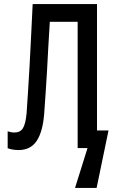

<svg xmlns="http://www.w3.org/2000/svg" viewBox="-20 -734 558 952"><path d="M72 10Q43 10 18 1V-83Q27 -80 34.5 -78.5Q42 -77 52 -77Q80 -77 93.5 -98Q107 -119 112 -174Q116 -233 119.5 -288.5Q123 -344 126.5 -405Q130 -466 133.5 -541Q137 -616 142 -714H461V-87H518L459 198H352L414 0H365V-626H227Q222 -552 219 -492Q216 -432 213 -379.5Q210 -327 206.5 -276Q203 -225 199 -169Q192 -81 162 -35.5Q132 10 72 10Z"/></svg>

Font: Noto Sans Mono ExtraCondensed Medium
Style: Regular
Weight: 500
Width: 2
Designer: Monotype Design Team
Foundry: Monotype Imaging Inc.
Version: Version 2.014